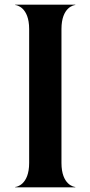

<svg xmlns="http://www.w3.org/2000/svg" viewBox="-20 -800 386 820"><path d="M45 0H301.5V-1.5C296 -1.5 242.5 -10.5 242.5 -104V-676C242.5 -769.5 296 -778.5 301.5 -778.5V-780H45V-778.5C50.5 -778.5 104.5 -769.5 104.5 -676V-104C104.5 -10.5 50.5 -1.5 45 -1.5Z"/></svg>

Font: Beautique Display
Style: Bold
Weight: 700
Designer: Nhat-Quang Ngo
Version: Version 1.100;Glyphs 3.2.3 (3260)